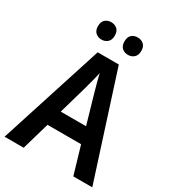

<svg xmlns="http://www.w3.org/2000/svg" viewBox="-215 -1031 1037 1149"><g transform="rotate(30 303.5 -456.5)"><path d="M475 0 419 -190H187L132 0H0L230 -716H376L606 0ZM335 -492Q328 -518 318 -553.5Q308 -589 303 -615Q299 -596 293 -572.5Q287 -549 281 -527.5Q275 -506 272 -493L216 -298H391ZM153 -853Q153 -884 170 -898.5Q187 -913 211 -913Q235 -913 252 -898.5Q269 -884 269 -853Q269 -823 252 -808Q235 -793 211 -793Q187 -793 170 -808Q153 -823 153 -853ZM336 -853Q336 -884 352.5 -898.5Q369 -913 394 -913Q418 -913 435 -898.5Q452 -884 452 -853Q452 -823 435 -808Q418 -793 394 -793Q369 -793 352.5 -808Q336 -823 336 -853Z"/></g></svg>

Font: Noto Sans Gurmukhi UI SemiCondensed SemiBold
Style: Regular
Weight: 600
Width: 4
Designer: Jelle Bosma - Monotype Design Team
Foundry: Monotype Imaging Inc.
Version: Version 2.004; ttfautohint (v1.8.4.7-5d5b)